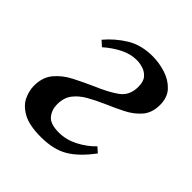

<svg xmlns="http://www.w3.org/2000/svg" viewBox="-142 -579 689 689"><g transform="rotate(45 203.0 -234.5)"><path d="M167 10Q107 10 75 -8Q43 -26 31 -52Q19 -78 19 -103Q19 -146 42 -173.5Q65 -201 100 -219Q135 -237 171 -253Q226 -276 256.5 -298.5Q287 -321 287 -365Q287 -392 275 -405.5Q263 -419 246.5 -424Q230 -429 215 -429Q183 -429 152 -413Q121 -397 94 -373L74 -391Q105 -428 146.5 -453.5Q188 -479 246 -479Q279 -479 312 -468.5Q345 -458 366.5 -435Q388 -412 388 -374Q388 -334 366.5 -309Q345 -284 312 -267.5Q279 -251 244 -236Q212 -222 185 -206.5Q158 -191 141.5 -169.5Q125 -148 125 -114Q125 -87 141 -67Q157 -47 201 -47Q238 -47 273 -65Q308 -83 334 -110L353 -93Q312 -38 271 -14Q230 10 167 10Z"/></g></svg>

Font: STIX Two Text Medium
Style: Italic
Weight: 500
Italic angle: -12°
Designer: Ross Mills, John Hudson & Paul Hanslow, Tiro Typeworks Ltd; with prior portions MicroPress Inc. and Coen Hoffman, Elsevi
Foundry: Tiro Typeworks Ltd
Version: Version 2.13 b171